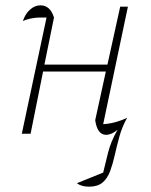

<svg xmlns="http://www.w3.org/2000/svg" viewBox="-20 -503 567 722"><path d="M62 0 155 -437Q125 -438 105 -435Q85 -432 66 -424Q75 -451 93 -467Q111 -483 132 -483Q169 -483 183 -437L147 -260H384L432 -478H461L368 -36Q414 -39 458 -60Q439 -26 429 10.5Q419 47 411.5 80.5Q404 114 394 141Q384 168 365.5 183.5Q347 199 315 199Q286 199 269 186L368 146Q376 114 386 72.5Q396 31 422 -15Q399 4 379 4Q346 4 338 -51L378 -234H142L95 0Z"/></svg>

Font: Piazzolla Thin
Style: Italic
Weight: 100
Italic angle: -11.3°
Designer: Juan Pablo del Peral
Foundry: Huerta Tipografica
Version: Version 1.330